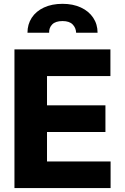

<svg xmlns="http://www.w3.org/2000/svg" viewBox="-20 -959 636 979"><path d="M53.7 -707H543V-571.3H219.7V-421.9H517.6V-286.1H219.7V-135.7H543.9V0H53.7ZM298.8 -939.5Q352.1 -939.5 392.6 -920.7Q433.1 -901.9 455.3 -868.4Q477.5 -835 477.5 -792H368.2Q367.2 -817.4 350.3 -834.5Q333.5 -851.6 298.8 -851.6Q263.2 -851.6 246.3 -834.5Q229.5 -817.4 230.5 -792H120.1Q120.1 -835 141.8 -868.4Q163.6 -901.9 204.1 -920.7Q244.6 -939.5 298.8 -939.5Z"/></svg>

Font: Pretendard GOV ExtraBold
Style: Regular
Weight: 800
Designer: Base glyphs from Inter by Rasmus Andersson; Hangeul glyphs from Noto Sans CJK(Source Han Sans) by Jang Soo-young and Kan
Foundry: Kil Hyung-jin
Version: Version 1.309